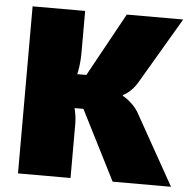

<svg xmlns="http://www.w3.org/2000/svg" viewBox="-50 -740 786 790"><g transform="rotate(5 342.5 -345.0)"><path d="M675 -690 516 -420Q503 -397 486 -381Q469 -365 455 -359V-355Q469 -349 490.5 -329.5Q512 -310 524 -287L685 0H444L261 -361L442 -690ZM270 -690V-516Q270 -478 262.5 -437.5Q255 -397 239 -362Q251 -330 260.5 -292.5Q270 -255 270 -225V0H53V-690ZM324 -428V-288H208V-428Z"/></g></svg>

Font: Exo 2 Black
Style: Regular
Weight: 900
Designer: Natanael Gama
Foundry: Natanael Gama
Version: Version 2.010